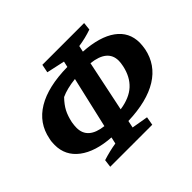

<svg xmlns="http://www.w3.org/2000/svg" viewBox="-155 -874 1092 1092"><g transform="rotate(-45 391.0 -327.5)"><path d="M164 14 170 -33Q198 -42 225 -48.5Q252 -55 278 -59L287 -99Q165 -107 96.5 -159Q28 -211 28 -297Q28 -309 29 -320.5Q30 -332 33 -344Q53 -448 144.5 -503Q236 -558 393 -560L401 -595L291 -619L301 -669H637L632 -622Q606 -613 579.5 -606.5Q553 -600 525 -596L517 -559Q645 -551 713.5 -501.5Q782 -452 782 -366Q782 -355 780.5 -343Q779 -331 777 -318Q756 -214 665.5 -158Q575 -102 421 -97L412 -54L511 -37L502 14ZM625 -378Q625 -468 501 -482L437 -175Q517 -187 561 -227.5Q605 -268 620 -338Q625 -362 625 -378ZM185 -278Q185 -187 304 -173L375 -481Q304 -473 259 -452Q229 -421 213.5 -391.5Q198 -362 189 -320Q185 -296 185 -278Z"/></g></svg>

Font: Piazzolla
Style: Bold Italic
Weight: 700
Italic angle: -11.3°
Designer: Juan Pablo del Peral
Foundry: Huerta Tipografica
Version: Version 1.330